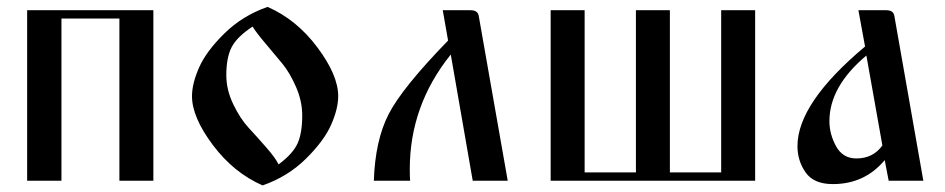

<svg xmlns="http://www.w3.org/2000/svg" viewBox="-20 -530 2771 563"><path d="M160.2 0V-475.6H330.1V0H429.7V-500H59.6V0Z M796.9 -47.9C791 -60.2 779.1 -76.7 761.2 -97.2C743.3 -117.7 726.1 -136.9 709.5 -154.8C692.9 -172.7 677.7 -195.8 664.1 -224.1C650.4 -252.4 643.6 -280.9 643.6 -309.6C643.6 -344.1 648.8 -371.4 659.2 -391.6C669.6 -411.8 690.1 -432 720.7 -452.1C727.2 -441.1 739.6 -424.8 757.8 -403.3C776 -381.8 792.6 -362 807.6 -343.8C822.6 -325.5 836.1 -302.6 848.1 -274.9C860.2 -247.2 866.2 -219.4 866.2 -191.4C866.2 -156.9 861.7 -129.6 852.5 -109.4C843.4 -89.2 824.9 -68.7 796.9 -47.9ZM764.6 -509.8C715.8 -492.8 673.7 -467 638.2 -432.1C602.7 -397.3 578 -364.1 564 -332.5C550 -300.9 543 -272.8 543 -248C543 -207 563.3 -159.3 604 -105C644.7 -50.6 693.4 -11.1 750 13.7C798.8 -3.3 841 -29.1 876.5 -64C911.9 -98.8 936.7 -132 950.7 -163.6C964.7 -195.1 971.7 -223.3 971.7 -248C971.7 -289.1 951.3 -336.8 910.6 -391.1C870 -445.5 821.3 -485 764.6 -509.8Z M1383.8 -483.4C1381.8 -494.5 1374 -500 1360.4 -500H1278.3L1293.9 -411.1C1204.1 -318.7 1146 -246.7 1119.6 -195.3C1093.3 -143.9 1078.8 -78.8 1076.2 0H1182.6C1182 -7.2 1181.6 -18.6 1181.6 -34.2C1181.6 -158.5 1221.7 -270.5 1301.8 -370.1L1366.2 0H1468.8Z M2094.7 -500V-24.4H1944.3V-500H1844.7V-24.4H1694.3V-500H1594.7V0H2194.3V-500Z M2602.5 -483.4C2600.6 -494.5 2592.8 -500 2579.1 -500H2497.1L2516.6 -393.6C2384.4 -282.9 2318.4 -185.5 2318.4 -101.6C2318.4 -72.9 2326.3 -47.2 2342.3 -24.4C2358.2 -1.6 2384.8 9.8 2421.9 9.8C2484.4 9.8 2535.2 -13.7 2574.2 -60.5L2585.9 0H2687.5ZM2567.4 -103.5C2549.2 -78.1 2523.8 -65.4 2491.2 -65.4C2464.5 -65.4 2444.7 -77.3 2431.6 -101.1C2418.6 -124.8 2412.1 -149.4 2412.1 -174.8C2412.1 -242.5 2448.2 -306.6 2520.5 -367.2Z"/></svg>

Font: TriodPostnaja
Style: Medium
Weight: 500
Version: 20110805; ttfautohint (v0.96) -l 8 -r 50 -G 200 -x 14 -w "G"